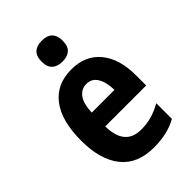

<svg xmlns="http://www.w3.org/2000/svg" viewBox="-228 -853 955 955"><g transform="rotate(-45 249.5 -375.5)"><path d="M256 -556Q354 -556 408.5 -490Q463 -424 463 -309V-236H175Q177 -98 290 -98Q330 -98 364 -107.5Q398 -117 436 -138V-28Q368 10 273 10Q157 10 98.5 -63.5Q40 -137 40 -270Q40 -409 96 -482.5Q152 -556 256 -556ZM258 -452Q223 -452 201 -423.5Q179 -395 176 -332H336Q335 -387 315.5 -419.5Q296 -452 258 -452ZM253 -761Q327 -761 327 -687Q327 -649 307.5 -631.5Q288 -614 253 -614Q219 -614 199 -631.5Q179 -649 179 -687Q179 -726 198.5 -743.5Q218 -761 253 -761Z"/></g></svg>

Font: Noto Sans Khmer UI Condensed
Style: Bold
Weight: 700
Width: 3
Designer: Danh Hong and the Monotype Design Team
Foundry: Monotype Imaging Inc.
Version: Version 2.002; ttfautohint (v1.8.4.7-5d5b)